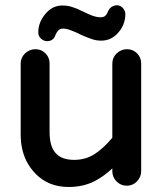

<svg xmlns="http://www.w3.org/2000/svg" viewBox="-20 -706 635 747"><path d="M128.9 -580.1Q128.9 -618.2 155.3 -650.4L163.1 -659.2Q188.5 -684.6 222.7 -684.6Q243.2 -684.6 260.7 -678.7Q280.3 -672.9 298.8 -663.1Q331.1 -647.5 340.8 -644.5Q358.4 -638.7 373 -638.7Q388.7 -638.7 396.5 -653.3Q397.5 -655.3 398.4 -657.2Q405.3 -676.8 420.9 -682.6Q426.8 -685.5 433.6 -685.5Q448.2 -685.5 457 -675.8Q466.8 -666 467.8 -652.3Q467.8 -606.4 434.6 -573.2Q409.2 -547.9 374 -547.9Q354.5 -547.9 337.9 -553.7Q315.4 -561.5 298.3 -569.3Q281.2 -577.1 273.4 -581.1Q259.8 -586.9 248.5 -590.8Q237.3 -594.7 225.6 -594.7Q213.9 -594.7 207 -587.9Q201.2 -582 196.3 -571.3Q188.5 -545.9 163.1 -545.9Q149.4 -545.9 138.7 -556.6Q128.9 -566.4 128.9 -580.1ZM60.5 -181.6V-459Q60.5 -481.4 77.1 -498Q94.7 -514.6 117.7 -514.6Q140.6 -514.6 156.7 -498.5Q172.9 -482.4 172.9 -459V-191.4Q172.9 -133.8 199.2 -107.4Q222.7 -84 268.6 -84Q312.5 -84 347.2 -106Q381.8 -127.9 417 -169.9V-459Q417 -481.4 433.6 -498Q451.2 -514.6 474.1 -514.6Q497.1 -514.6 513.2 -498.5Q529.3 -482.4 529.3 -459V-40Q529.3 -17.6 512.7 0Q496.1 16.6 473.1 16.6Q450.2 16.6 433.6 0Q417 -16.6 417 -40V-50.8Q384.8 -20.5 349.6 -2Q304.7 21.5 247.1 21.5Q168.9 21.5 119.1 -29.3Q97.7 -50.8 83 -79.1Q60.5 -125 60.5 -181.6Z"/></svg>

Font: FakePearl
Style: SemiBold
Weight: 400
Version: Version 1.2